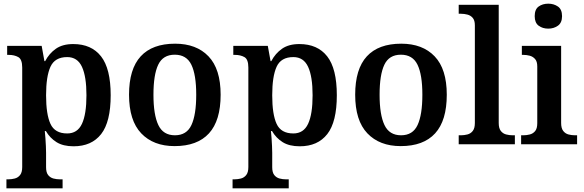

<svg xmlns="http://www.w3.org/2000/svg" viewBox="-20 -786 3180 1046"><path d="M15 240V191H25Q43 191 60.5 186.5Q78 182 89.5 167.5Q101 153 101 124V-418Q101 -463 79.5 -475Q58 -487 28 -487H19V-536H207L222 -453H226Q248 -495 284.5 -520.5Q321 -546 379 -546Q478 -546 530.5 -479Q583 -412 583 -267Q583 -122 531 -55.5Q479 11 381 11Q324 11 288 -11.5Q252 -34 230 -72H224Q226 -55 227.5 -33Q229 -11 230 10.5Q231 32 231 46V125Q231 154 242.5 168Q254 182 271 186.5Q288 191 306 191H321V240ZM346 -59Q402 -59 426.5 -111.5Q451 -164 451 -267Q451 -369 426.5 -422Q402 -475 346 -475Q279 -475 255 -422.5Q231 -370 231 -267Q231 -163 255 -111Q279 -59 346 -59Z M931 10Q816 10 749.5 -59.5Q683 -129 683 -270Q683 -410 746.5 -479Q810 -548 934 -548Q1050 -548 1116 -479Q1182 -410 1182 -270Q1182 -129 1118.5 -59.5Q1055 10 931 10ZM933 -49Q997 -49 1023 -105Q1049 -161 1049 -270Q1049 -379 1022.5 -433.5Q996 -488 932 -488Q868 -488 842 -433.5Q816 -379 816 -270Q816 -161 842.5 -105Q869 -49 933 -49Z M1247 240V191H1257Q1275 191 1292.5 186.5Q1310 182 1321.5 167.5Q1333 153 1333 124V-418Q1333 -463 1311.5 -475Q1290 -487 1260 -487H1251V-536H1439L1454 -453H1458Q1480 -495 1516.5 -520.5Q1553 -546 1611 -546Q1710 -546 1762.5 -479Q1815 -412 1815 -267Q1815 -122 1763 -55.5Q1711 11 1613 11Q1556 11 1520 -11.5Q1484 -34 1462 -72H1456Q1458 -55 1459.5 -33Q1461 -11 1462 10.5Q1463 32 1463 46V125Q1463 154 1474.5 168Q1486 182 1503 186.5Q1520 191 1538 191H1553V240ZM1578 -59Q1634 -59 1658.5 -111.5Q1683 -164 1683 -267Q1683 -369 1658.5 -422Q1634 -475 1578 -475Q1511 -475 1487 -422.5Q1463 -370 1463 -267Q1463 -163 1487 -111Q1511 -59 1578 -59Z M2163 10Q2048 10 1981.5 -59.5Q1915 -129 1915 -270Q1915 -410 1978.5 -479Q2042 -548 2166 -548Q2282 -548 2348 -479Q2414 -410 2414 -270Q2414 -129 2350.5 -59.5Q2287 10 2163 10ZM2165 -49Q2229 -49 2255 -105Q2281 -161 2281 -270Q2281 -379 2254.5 -433.5Q2228 -488 2164 -488Q2100 -488 2074 -433.5Q2048 -379 2048 -270Q2048 -161 2074.5 -105Q2101 -49 2165 -49Z M2479 0V-49H2492Q2509 -49 2526.5 -53.5Q2544 -58 2555.5 -72.5Q2567 -87 2567 -116V-648Q2567 -675 2555.5 -688.5Q2544 -702 2526.5 -706.5Q2509 -711 2492 -711H2479V-760H2697V-116Q2697 -87 2708.5 -72.5Q2720 -58 2737.5 -53.5Q2755 -49 2772 -49H2785V0Z M2967 -630Q2936 -630 2914.5 -646Q2893 -662 2893 -698Q2893 -735 2914.5 -750.5Q2936 -766 2967 -766Q2997 -766 3019.5 -750.5Q3042 -735 3042 -698Q3042 -662 3019.5 -646Q2997 -630 2967 -630ZM2819 0V-49H2832Q2849 -49 2866.5 -53.5Q2884 -58 2895.5 -72Q2907 -86 2907 -115V-424Q2907 -451 2895 -464.5Q2883 -478 2866 -482.5Q2849 -487 2832 -487H2823V-536H3037V-116Q3037 -87 3048.5 -72.5Q3060 -58 3077 -53.5Q3094 -49 3112 -49H3124V0Z"/></svg>

Font: Noto Serif Thai SemiBold
Style: Regular
Weight: 600
Designer: Monotype Design Team
Foundry: Monotype Imaging Inc.
Version: Version 2.001; ttfautohint (v1.8.4.7-5d5b)